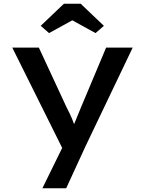

<svg xmlns="http://www.w3.org/2000/svg" viewBox="-20 -783 780 1033"><path d="M208 230 335 -29 334 52 46 -527H189L338 -206Q355 -174 368 -143Q381 -112 388 -84L363 -78Q374 -104 387.5 -136.5Q401 -169 416 -206L551 -527H694L441 2L336 230ZM244 -605 199 -644 324 -763H414L539 -644L494 -605L354 -682H384Z"/></svg>

Font: Lexend Exa Medium
Style: Regular
Weight: 500
Designer: Bonnie Shaver-Troup, Thomas Jockin
Foundry: Lexend
Version: Version 1.007